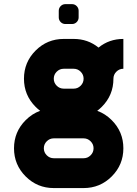

<svg xmlns="http://www.w3.org/2000/svg" viewBox="-20 -826 675 943"><path d="M97.7 -439.5Q97.7 -520.5 154.8 -577.6Q211.9 -634.8 293 -634.8H341.8Q411.6 -634.8 463.9 -592.3Q516.1 -634.8 585.9 -634.8V-488.3Q565.9 -488.3 551.5 -473.9Q537.1 -459.5 537.1 -439.5Q537.1 -358.4 480 -301.3Q469.2 -290.5 457.5 -281.7Q497.1 -267.6 528.8 -235.8Q585.9 -178.7 585.9 -97.7Q585.9 -16.6 528.8 40.5Q471.7 97.7 390.6 97.7H244.1Q163.1 97.7 106 40.5Q48.8 -16.6 48.8 -97.7Q48.8 -178.7 106 -235.8Q137.7 -267.6 177.2 -281.7Q165.5 -290.5 154.8 -301.3Q97.7 -358.4 97.7 -439.5ZM195.3 -97.7Q195.3 -77.6 209.7 -63.2Q224.1 -48.8 244.1 -48.8H390.6Q410.6 -48.8 425 -63.2Q439.5 -77.6 439.5 -97.7Q439.5 -117.7 425 -132.1Q410.6 -146.5 390.6 -146.5H244.1Q224.1 -146.5 209.7 -132.1Q195.3 -117.7 195.3 -97.7ZM293 -488.3Q272.9 -488.3 258.5 -473.9Q244.1 -459.5 244.1 -439.5Q244.1 -419.4 258.5 -405Q272.9 -390.6 293 -390.6H341.8Q361.8 -390.6 376.2 -405Q390.6 -419.4 390.6 -439.5Q390.6 -459.5 376.2 -473.9Q361.8 -488.3 341.8 -488.3ZM268.6 -772.9Q268.6 -786.6 278.1 -796.1Q287.6 -805.7 301.3 -805.7H333.5Q347.2 -805.7 356.7 -796.1Q366.2 -786.6 366.2 -772.9V-740.7Q366.2 -727.1 356.7 -717.5Q347.2 -708 333.5 -708H301.3Q287.6 -708 278.1 -717.5Q268.6 -727.1 268.6 -740.7Z"/></svg>

Font: Audex
Style: Regular
Weight: 400
Designer: GGBotNet
Foundry: GGBotNet
Version: 1.00